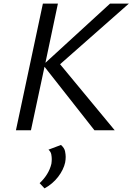

<svg xmlns="http://www.w3.org/2000/svg" viewBox="-20 -720 732 1061"><path d="M502 0 226 -351 151 0H68L217 -700H300L231 -373L588 -700H692L312 -365L614 0ZM199 292Q223 270 240 242.5Q257 215 264 185Q266 171 266 159Q266 148 263.5 133.5Q261 119 248 107L317 81Q336 98 339.5 116Q343 134 343 147Q343 162 340 178Q336 197 326 217.5Q316 238 301 257.5Q286 277 267 293Q248 309 226 321Z"/></svg>

Font: Isabella Sans
Style: Italic
Weight: 400
Italic angle: -12°
Designer: Christian Thalmann (Catharsis Fonts), Cristiano Sobral
Foundry: The Isabella Sans Project Authors
Version: Version 2.026; ttfautohint (v1.8.4.7-5d5b-dirty)